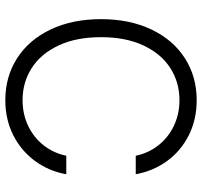

<svg xmlns="http://www.w3.org/2000/svg" viewBox="-39 -718 767 729"><g transform="rotate(90 344.5 -353.5)"><path d="M360.4 -651.4Q293 -651.4 238.5 -616.7Q184.1 -582 152.6 -514.6Q121.1 -447.3 121.1 -353.5Q121.1 -259.8 152.6 -192.4Q184.1 -125 238.5 -90.3Q293 -55.7 360.4 -55.7Q413.1 -55.7 457.8 -76.9Q502.4 -98.1 532 -136Q561.5 -173.8 571.3 -221.7H641.6Q629.9 -155.8 591.3 -103Q552.7 -50.3 493.2 -20.3Q433.6 9.8 360.4 9.8Q271 9.8 201.2 -34.9Q131.3 -79.6 92 -162.1Q52.7 -244.6 52.7 -353.5Q52.7 -462.4 92 -544.9Q131.3 -627.4 201.2 -672.1Q271 -716.8 360.4 -716.8Q433.6 -716.8 493.2 -687Q552.7 -657.2 591.1 -604.7Q629.4 -552.2 641.6 -485.4H571.3Q561.5 -533.2 532 -571Q502.4 -608.9 457.8 -630.1Q413.1 -651.4 360.4 -651.4Z"/></g></svg>

Font: Pretendard JP Light
Style: Regular
Weight: 300
Designer: Base glyphs from Inter by Rasmus Andersson; Hangeul glyphs from Noto Sans CJK(Source Han Sans) by Jang Soo-young and Kan
Foundry: Kil Hyung-jin
Version: Version 1.309